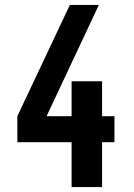

<svg xmlns="http://www.w3.org/2000/svg" viewBox="-20 -755 540 775"><path d="M269 0V-181H50V-286L262 -735H379L168 -286H269V-427H392V-286H442V-181H392V0Z"/></svg>

Font: Iosevka Extrabold
Style: Regular
Weight: 800
Monospace: yes
Designer: Belleve Invis
Foundry: Belleve Invis
Version: Version 32.5.0; ttfautohint (v1.8.4)